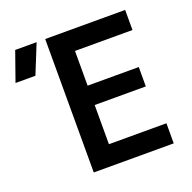

<svg xmlns="http://www.w3.org/2000/svg" viewBox="-260 -859 988 987"><g transform="rotate(-20 233.5 -365.0)"><path d="M-132.3 -569.8 -75.7 -730H41.5L-23.4 -569.8ZM88.4 0V-730H525.9V-620.1H211.4V-430.2H491.2V-324.2H211.4V-109.9H525.9V0Z"/></g></svg>

Font: UDEV Gothic 35
Style: Bold
Weight: 700
Version: v2.1.0; ttfautohint (v1.8.4.7-5d5b-dirty) -l 6 -r 45 -G 200 